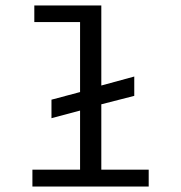

<svg xmlns="http://www.w3.org/2000/svg" viewBox="-20 -685 665 705"><path d="M99 0V-62H274V-279L169 -251V-319L274 -347V-604H106V-665H352V-371L473 -404V-333L352 -302V-62H526V0Z"/></svg>

Font: Inconsolata Expanded Thin
Style: Regular
Weight: 100
Width: 7
Monospace: yes
Designer: Raph Levien, Cyreal, Brenton Simpson
Foundry: Raph Levien, Cyreal, Google
Version: Version 3.100; ttfautohint (v1.8.4.7-5d5b)